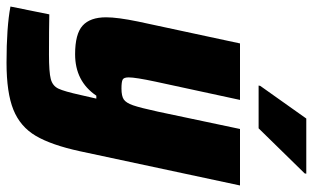

<svg xmlns="http://www.w3.org/2000/svg" viewBox="-214 -548 958 588"><g transform="rotate(90 265.0 -254.0)"><path d="M-9 193 15 74Q59 75 138 75Q192 75 213 69.5Q234 64 242.5 46Q251 28 262 -22L273 -70H264Q220 -5 137 -5Q75 -5 49.5 -28Q24 -51 24 -100Q24 -135 37 -198L104 -510H277L221 -251Q208 -190 208 -169Q208 -154 215 -150.5Q222 -147 242 -147Q265 -147 275.5 -154Q286 -161 293.5 -182.5Q301 -204 313 -259L366 -510H539L434 -19Q415 68 387 115.5Q359 163 307 184Q255 205 163 205Q54 205 -9 193ZM233 -567 234 -572 334 -713H503L502 -708L364 -567Z"/></g></svg>

Font: Saira Semi Condensed ExtraBold
Style: Italic
Weight: 800
Width: 4
Italic angle: -12°
Designer: Hector Gatti with collaboration of the Omnibus-Type team
Foundry: Omnibus-Type
Version: Version 1.001; ttfautohint (v1.8)